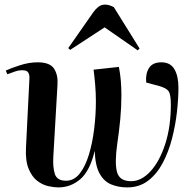

<svg xmlns="http://www.w3.org/2000/svg" viewBox="-20 -801 849 835"><path d="M497 -510Q508 -455 508 -387Q508 -334 503 -282Q498 -230 490 -176Q478 -92 489 -52.5Q500 -13 550 -13Q595 -13 634.5 -56Q674 -99 698.5 -174.5Q723 -250 723 -346Q723 -390 713.5 -404Q704 -418 672 -427L616 -442Q612 -479 627.5 -504.5Q643 -530 682 -530Q721 -530 738.5 -500Q756 -470 756 -420Q756 -372 749.5 -314Q743 -256 728 -198Q713 -140 687.5 -92Q662 -44 624 -15Q586 14 533 14Q495 14 463.5 1Q432 -12 413 -46.5Q394 -81 392 -145Q371 -58 329.5 -22Q288 14 234 14Q215 14 190 8.5Q165 3 142 -14.5Q119 -32 104.5 -67Q90 -102 93 -159L108 -460Q109 -491 88.5 -494.5Q68 -498 45 -490L12 -478L5 -494Q26 -504 66 -517Q106 -530 144 -530Q197 -530 215 -502.5Q233 -475 230 -432L212 -122Q209 -74 218.5 -44.5Q228 -15 267 -15Q302 -15 326.5 -46Q351 -77 366.5 -128Q382 -179 389.5 -240Q397 -301 397 -360Q397 -396 394 -431.5Q391 -467 387 -498ZM587 -590 579 -582 435 -682 285 -584 277 -592 386 -748Q395 -761 407.5 -771Q420 -781 437 -781Q454 -781 475 -770Z"/></svg>

Font: Literata 72pt SemiBold
Style: Italic
Weight: 600
Italic angle: -2°
Designer: Latin by Veronika Burian and Jose Scaglione. Greek by Irene Vlachou. Cyrillic by Vera Evstafieva
Foundry: TypeTogether
Version: Version 3.002